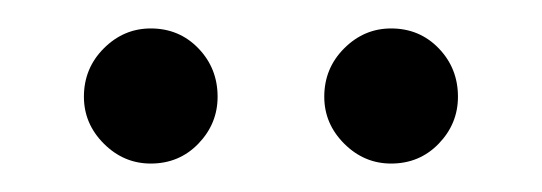

<svg xmlns="http://www.w3.org/2000/svg" viewBox="-20 -711 381 135"><path d="M255 -596Q236 -596 222 -610Q208 -624 208 -643Q208 -663 222 -677Q236 -691 255 -691Q275 -691 288.5 -677Q302 -663 302 -643Q302 -624 288.5 -610Q275 -596 255 -596ZM86 -596Q67 -596 53 -610Q39 -624 39 -643Q39 -663 53 -677Q67 -691 86 -691Q106 -691 119.5 -677Q133 -663 133 -643Q133 -624 119.5 -610Q106 -596 86 -596Z"/></svg>

Font: Atkinson Hyperlegible Next Light
Style: Regular
Weight: 300
Designer: Elliott Scott, Megan Eiswerth, Linus Boman, Theodore Petrosky, Letters from Sweden
Foundry: Applied Design Works, Letters from Sweden
Version: Version 2.001